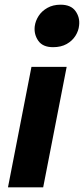

<svg xmlns="http://www.w3.org/2000/svg" viewBox="-20 -798 358 818"><path d="M14 0 114 -513H264L164 0ZM206 -597Q162 -597 143 -624.5Q124 -652 128 -686Q131 -709 144.5 -730Q158 -751 182 -764.5Q206 -778 238 -778Q282 -778 301.5 -751Q321 -724 317 -690Q315 -667 301.5 -645.5Q288 -624 264 -610.5Q240 -597 206 -597Z"/></svg>

Font: REM SemiBold
Style: Italic
Weight: 600
Italic angle: -11°
Designer: Octavio Pardo
Foundry: Ashler Design
Version: Version 1.005;gftools[0.9.28]